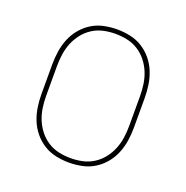

<svg xmlns="http://www.w3.org/2000/svg" viewBox="-102 -623 704 726"><g transform="rotate(20 250.0 -260.0)"><path d="M250 8Q224 8 197.5 2.5Q171 -3 148.5 -17Q126 -31 109 -51.5Q92 -72 82 -96.5Q72 -121 68 -147.5Q64 -174 64 -200V-320Q64 -346 68 -372.5Q72 -399 82 -423.5Q92 -448 109 -468.5Q126 -489 148.5 -503Q171 -517 197.5 -522.5Q224 -528 250 -528Q276 -528 302.5 -522.5Q329 -517 351.5 -503Q374 -489 391 -468.5Q408 -448 418 -423.5Q428 -399 432 -372.5Q436 -346 436 -320V-200Q436 -174 432 -147.5Q428 -121 418 -96.5Q408 -72 391 -51.5Q374 -31 351.5 -17Q329 -3 302.5 2.5Q276 8 250 8ZM250 -10Q274 -10 297.5 -15Q321 -20 341.5 -33Q362 -46 377 -65Q392 -84 401 -106Q410 -128 413.5 -152Q417 -176 417 -200V-320Q417 -344 413.5 -368Q410 -392 401 -414Q392 -436 377 -455Q362 -474 341.5 -487Q321 -500 297.5 -505Q274 -510 250 -510Q226 -510 202.5 -505Q179 -500 158.5 -487Q138 -474 123 -455Q108 -436 99 -414Q90 -392 86.5 -368Q83 -344 83 -320V-200Q83 -176 86.5 -152Q90 -128 99 -106Q108 -84 123 -65Q138 -46 158.5 -33Q179 -20 202.5 -15Q226 -10 250 -10Z"/></g></svg>

Font: Iosevka Thin
Style: Regular
Weight: 100
Monospace: yes
Designer: Belleve Invis
Foundry: Belleve Invis
Version: Version 32.5.0; ttfautohint (v1.8.4)